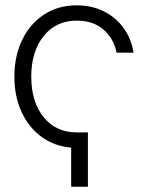

<svg xmlns="http://www.w3.org/2000/svg" viewBox="-20 -546 554 723"><path d="M311 -47.4V157.2H248V9.8Q184.1 4.4 136 -31Q87.9 -66.4 61 -124.8Q34.2 -183.1 34.2 -257.3Q34.2 -335.4 63.7 -396.2Q93.3 -457 146.2 -491.5Q199.2 -525.9 269 -525.9Q325.7 -525.9 371.1 -503.2Q416.5 -480.5 445.6 -440.2Q474.6 -399.9 482.9 -347.7H418.9Q408.2 -401.4 369.4 -434.8Q330.6 -468.3 269 -468.3Q190.9 -468.3 144.3 -410.2Q97.7 -352.1 97.7 -257.3Q97.7 -163.1 144 -105.2Q190.4 -47.4 269 -47.4Z"/></svg>

Font: Inter Display Light
Style: Regular
Weight: 300
Designer: Rasmus Andersson
Foundry: rsms
Version: Version 4.000;git-a52131595